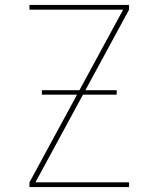

<svg xmlns="http://www.w3.org/2000/svg" viewBox="-20 -755 640 775"><path d="M99 0V-19L477 -716H99V-735H501V-716L123 -19H501V0ZM149 -373V-391H451V-373Z"/></svg>

Font: Iosevka Thin Extended
Style: Regular
Weight: 100
Width: 7
Monospace: yes
Designer: Belleve Invis
Foundry: Belleve Invis
Version: Version 32.5.0; ttfautohint (v1.8.4)